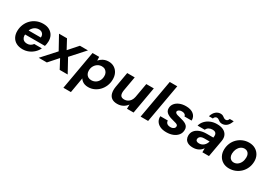

<svg xmlns="http://www.w3.org/2000/svg" viewBox="37 -1801 4391 3101"><g transform="rotate(30 2232.5 -250.0)"><path d="M266 12Q197 12 147 -15Q97 -42 71 -92Q45 -142 47 -209Q49 -271 72 -326Q95 -381 136 -423Q177 -465 233 -489Q289 -513 357 -513Q425 -513 473 -486Q521 -459 546 -412Q571 -365 569 -304Q569 -281 564.5 -258Q560 -235 555 -216H146L161 -300H430Q433 -332 422 -354Q411 -376 389.5 -388Q368 -400 339 -400Q305 -400 274.5 -384.5Q244 -369 222 -338Q200 -307 192 -260L187 -230Q180 -193 189.5 -164Q199 -135 223.5 -118.5Q248 -102 284 -102Q320 -102 346.5 -117.5Q373 -133 390 -157H532Q510 -109 469.5 -70.5Q429 -32 377 -10Q325 12 266 12Z M564 0 791 -251 653 -501H802L893 -332L1043 -501H1193L967 -250L1104 0H955L865 -169L715 0Z M1151 220 1278 -501H1402L1405 -433Q1425 -456 1450 -474Q1475 -492 1506.5 -502.5Q1538 -513 1576 -513Q1638 -513 1683.5 -483.5Q1729 -454 1753 -403.5Q1777 -353 1775 -288Q1774 -226 1751 -171.5Q1728 -117 1689 -76Q1650 -35 1599 -11.5Q1548 12 1489 12Q1453 12 1424 2.5Q1395 -7 1374 -24.5Q1353 -42 1340 -64L1291 220ZM1478 -110Q1521 -110 1555 -130.5Q1589 -151 1609 -187Q1629 -223 1630 -268Q1632 -303 1618.5 -330.5Q1605 -358 1580 -374.5Q1555 -391 1519 -391Q1477 -391 1443 -369.5Q1409 -348 1388.5 -312Q1368 -276 1367 -229Q1366 -195 1379.5 -167.5Q1393 -140 1418.5 -125Q1444 -110 1478 -110Z M2031 12Q1966 12 1927.5 -16Q1889 -44 1876.5 -95.5Q1864 -147 1875 -215L1925 -501H2065L2017 -229Q2008 -170 2025 -138Q2042 -106 2096 -106Q2129 -106 2157.5 -121Q2186 -136 2206 -165Q2226 -194 2234 -234L2281 -501H2421L2333 0H2210L2211 -79Q2182 -38 2136 -13Q2090 12 2031 12Z M2464 0 2592 -720H2732L2604 0Z M2947 12Q2876 12 2828 -11.5Q2780 -35 2756.5 -75Q2733 -115 2737 -165H2876Q2876 -144 2886 -127.5Q2896 -111 2915.5 -102Q2935 -93 2964 -93Q2990 -93 3008 -101Q3026 -109 3036 -122Q3046 -135 3046 -151Q3047 -168 3036.5 -177.5Q3026 -187 3007 -193.5Q2988 -200 2962 -206Q2929 -213 2897 -224.5Q2865 -236 2840 -252Q2815 -268 2801 -291Q2787 -314 2788 -346Q2789 -395 2818.5 -432.5Q2848 -470 2899.5 -491.5Q2951 -513 3017 -513Q3109 -513 3160.5 -470.5Q3212 -428 3210 -356H3076Q3074 -380 3054 -393.5Q3034 -407 3001 -407Q2968 -407 2947 -393Q2926 -379 2925 -359Q2925 -346 2936 -336Q2947 -326 2968 -319Q2989 -312 3018 -306Q3057 -297 3089 -286Q3121 -275 3144 -259.5Q3167 -244 3178.5 -221.5Q3190 -199 3189 -167Q3188 -112 3156 -72Q3124 -32 3070 -10Q3016 12 2947 12Z M3444 12Q3387 12 3351 -6Q3315 -24 3298.5 -54.5Q3282 -85 3283 -123Q3284 -175 3314 -213Q3344 -251 3399 -272.5Q3454 -294 3528 -294H3651Q3657 -330 3651.5 -353Q3646 -376 3627.5 -387.5Q3609 -399 3576 -399Q3539 -399 3510 -383Q3481 -367 3468 -334H3333Q3348 -388 3385.5 -428Q3423 -468 3477 -490.5Q3531 -513 3596 -513Q3668 -513 3716 -489Q3764 -465 3785 -419.5Q3806 -374 3794 -309L3739 0H3616L3617 -74Q3603 -55 3585.5 -39Q3568 -23 3546 -11.5Q3524 0 3498.5 6Q3473 12 3444 12ZM3496 -96Q3521 -96 3543 -104.5Q3565 -113 3582.5 -128.5Q3600 -144 3612 -164.5Q3624 -185 3630 -208V-209H3529Q3500 -209 3479 -201Q3458 -193 3446.5 -178Q3435 -163 3434 -143Q3433 -119 3450.5 -107.5Q3468 -96 3496 -96ZM3416 -557Q3438 -625 3476.5 -656.5Q3515 -688 3562 -688Q3591 -688 3609 -676.5Q3627 -665 3643 -653.5Q3659 -642 3679 -642Q3696 -642 3709.5 -653.5Q3723 -665 3730 -687H3804Q3782 -619 3744 -587.5Q3706 -556 3658 -556Q3629 -556 3610.5 -567.5Q3592 -579 3576.5 -590.5Q3561 -602 3541 -602Q3524 -602 3510.5 -591Q3497 -580 3489 -557Z M4116 12Q4049 12 3999 -18Q3949 -48 3922 -100Q3895 -152 3897 -218Q3899 -281 3922 -334.5Q3945 -388 3986 -428Q4027 -468 4080.5 -490.5Q4134 -513 4196 -513Q4263 -513 4313.5 -483.5Q4364 -454 4391.5 -402.5Q4419 -351 4417 -284Q4415 -221 4391.5 -167Q4368 -113 4327 -73Q4286 -33 4232.5 -10.5Q4179 12 4116 12ZM4134 -109Q4173 -109 4204 -131Q4235 -153 4253.5 -191Q4272 -229 4273 -278Q4274 -315 4262.5 -340Q4251 -365 4229.5 -378.5Q4208 -392 4180 -392Q4142 -392 4111 -370Q4080 -348 4061.5 -310Q4043 -272 4041 -223Q4040 -187 4052 -161.5Q4064 -136 4085.5 -122.5Q4107 -109 4134 -109Z"/></g></svg>

Font: DM Sans 18pt ExtraBold
Style: Italic
Weight: 800
Italic angle: -10°
Designer: Colophon Foundry, Jonny Pinhorn
Foundry: Colophon Foundry
Version: Version 4.004;gftools[0.9.30]